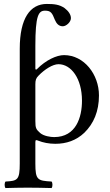

<svg xmlns="http://www.w3.org/2000/svg" viewBox="-20 -718 559 972"><path d="M159 -486C159 -640 175 -664 208 -664C238 -664 244 -652 258 -617C266 -599 277 -585 298 -585C315 -585 339 -606 339 -626C339 -643 328 -661 307 -677C281 -695 255 -698 217 -698C133 -698 80 -626 80 -471V110C80 193 69 198 8 201C2 207 2 228 8 234C50 233 76 232 120 232C167 232 198 233 241 234C247 228 247 207 241 201C170 197 159 193 159 110V2C159 -11 163 -10 173 -6C198 4 228 10 260 10C316 10 366 -7 407 -46C454 -92 481 -154 481 -235C481 -341 406 -439 304 -439C267 -439 212 -414 167 -368C164 -365 159 -364 159 -371ZM175 -335C206 -367 247 -393 276 -393C340 -393 395 -321 395 -208C395 -126 366 -24 254 -24C236 -24 201 -29 183 -45C163 -63 159 -69 159 -105V-291C159 -312 162 -322 175 -335Z"/></svg>

Font: Libertinus Serif
Style: Regular
Weight: 400
Designer: Philipp H. Poll, Khaled Hosny
Foundry: Caleb Maclennan
Version: Version 7.050;RELEASE